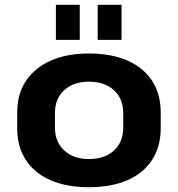

<svg xmlns="http://www.w3.org/2000/svg" viewBox="-20 -774 745 804"><path d="M352 10Q259 10 191.5 -19.5Q124 -49 88 -104.5Q52 -160 52 -237V-303Q52 -380 88.5 -435Q125 -490 192.5 -520Q260 -550 352 -550Q446 -550 513.5 -520.5Q581 -491 617 -435.5Q653 -380 653 -303V-237Q653 -160 617 -104.5Q581 -49 513.5 -19.5Q446 10 352 10ZM352 -108Q418 -108 457 -143.5Q496 -179 496 -240V-300Q496 -361 457 -396.5Q418 -432 352 -432Q288 -432 249 -396.5Q210 -361 210 -300V-240Q210 -180 249 -144Q288 -108 352 -108ZM314 -754V-607H214V-754ZM489 -754V-607H389V-754Z"/></svg>

Font: Pathway Extreme 8pt Thin 12pt
Style: Bold
Weight: 700
Version: Version 1.001;gftools[0.9.26]